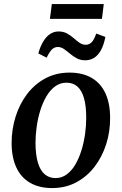

<svg xmlns="http://www.w3.org/2000/svg" viewBox="-20 -921 604 952"><path d="M324.5 -561Q389.5 -561 434.5 -534.8Q479.5 -508.5 502.8 -458.2Q526 -408 526 -336.5Q526.5 -268.5 506.5 -206Q486.5 -143.5 449 -94.5Q411.5 -45.5 358.2 -17Q305 11.5 238.5 11.5Q174.5 11.5 129.5 -14.5Q84.5 -40.5 61.2 -90.2Q38 -140 37.5 -210.5Q37.5 -279 57.2 -342.2Q77 -405.5 114.5 -454.8Q152 -504 205.2 -532.5Q258.5 -561 324.5 -561ZM309.5 -511Q278 -511 253 -492.5Q228 -474 209.8 -442.8Q191.5 -411.5 179.5 -372.5Q167.5 -333.5 161.8 -292Q156 -250.5 156 -212Q156.5 -152 168.2 -113.5Q180 -75 202.2 -56.5Q224.5 -38 255.5 -38Q286.5 -38 311.2 -56.5Q336 -75 354 -106Q372 -137 384 -176Q396 -215 401.8 -256.5Q407.5 -298 407.5 -336.5Q407.5 -395.5 396.5 -434Q385.5 -472.5 364 -491.8Q342.5 -511 309.5 -511ZM170 -656Q180 -692 195 -716.2Q210 -740.5 229 -752.8Q248 -765 270 -765Q294.5 -765 312.5 -755Q330.5 -745 345.2 -732Q360 -719 374.2 -709Q388.5 -699 406 -699Q421.5 -699 434 -711Q446.5 -723 457 -754.5L502.5 -738Q494.5 -697 480.2 -671.5Q466 -646 446.2 -634Q426.5 -622 402 -622Q379 -622 360.5 -632Q342 -642 326.8 -655Q311.5 -668 297 -678Q282.5 -688 267 -688Q250 -688 237.2 -675.5Q224.5 -663 211.5 -635ZM237 -901H494.5L485.5 -827.5H227.5Z"/></svg>

Font: Merriweather 36pt Medium
Style: Italic
Weight: 500
Italic angle: -7.8°
Version: Version 2.101